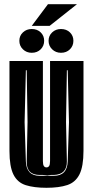

<svg xmlns="http://www.w3.org/2000/svg" viewBox="-20 -881 442 913"><path d="M201 12Q142 12 102.5 -0.5Q63 -13 44 -51Q25 -89 25 -163V-591H184V-115Q184 -98 188.5 -91.5Q193 -85 201 -85Q209 -85 213.5 -91.5Q218 -98 218 -115V-591H377V-164Q377 -90 358 -52Q339 -14 300 -1Q261 12 201 12ZM169 -45H196Q202 -45 205 -46Q207 -45 212 -45H236Q300 -45 302 -114L308 -300L302 -547H298L294 -301L298 -114Q299 -51 236 -49H222Q218 -48 212 -48H196L184 -49H169Q105 -49 107 -114L111 -301L107 -547H103L97 -300L103 -114Q105 -45 169 -45ZM270 -630Q245 -630 228 -646.5Q211 -663 211 -687Q211 -711 228 -727Q245 -743 270 -743Q296 -743 312.5 -727Q329 -711 329 -687Q329 -663 312.5 -646.5Q296 -630 270 -630ZM131 -630Q106 -630 89 -646.5Q72 -663 72 -687Q72 -711 89 -727Q106 -743 131 -743Q157 -743 173.5 -727Q190 -711 190 -687Q190 -663 173.5 -646.5Q157 -630 131 -630ZM131 -758 208 -861H346L216 -758Z"/></svg>

Font: Alumni Sans Inline One
Style: Regular
Weight: 400
Designer: Robert E. Leuschke
Foundry: Robert E. Leuschke
Version: Version 1.100; ttfautohint (v1.8.3)